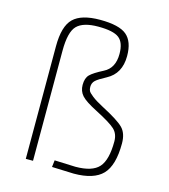

<svg xmlns="http://www.w3.org/2000/svg" viewBox="-111 -827 812 924"><g transform="rotate(15 294.5 -365.0)"><path d="M137 0H101V-561Q101 -661 141 -700Q181 -739 274 -739Q369 -739 406.5 -707.5Q444 -676 444 -604Q444 -516 376 -480Q338 -460 324.5 -447.5Q311 -435 311 -415Q311 -403 315 -395Q319 -387 338 -372Q357 -357 395 -337Q476 -295 502.5 -268.5Q529 -242 529 -191Q529 -82 485.5 -36.5Q442 9 342 9L233 5L237 -29Q324 -25 341 -25Q425 -25 458 -62Q491 -99 491 -191Q491 -229 467.5 -251Q444 -273 370 -311Q311 -341 292 -362.5Q273 -384 273 -415Q273 -449 290 -466Q307 -483 354 -507Q406 -533 406 -604Q406 -661 377.5 -683Q349 -705 274 -705Q199 -705 168 -673.5Q137 -642 137 -548Z"/></g></svg>

Font: TypoPRO Titillium Maps
Style: 1 wt
Weight: 100
Designer: Campivisivi
Foundry: Accademia di Belle Arti di Urbino and students of MA course of Visual design
Version: Version 001.001